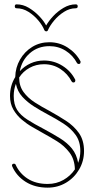

<svg xmlns="http://www.w3.org/2000/svg" viewBox="-20 -858 433 882"><path d="M36 -94Q35 -96 35 -97Q35 -106 44 -106Q50 -106 52 -101Q70 -61 107.5 -37Q145 -13 199 -13Q239 -13 271.5 -31.5Q304 -50 324 -80Q323 -126 299 -157.5Q275 -189 240.5 -210Q206 -231 175 -248Q154 -260 128.5 -274.5Q103 -289 80 -308.5Q57 -328 41.5 -354.5Q26 -381 26 -417Q26 -465 50 -504Q51 -548 72 -584.5Q93 -621 128 -642.5Q163 -664 207 -664Q253 -664 291 -639.5Q329 -615 350 -576Q350 -575 350 -573Q350 -564 342 -564Q337 -564 334 -568Q315 -604 281.5 -625Q248 -646 207 -646Q154 -646 117 -613.5Q80 -581 71 -531Q92 -554 120.5 -567Q149 -580 182 -580Q228 -580 266.5 -556Q305 -532 325 -493Q326 -492 326 -489Q326 -479 317 -479Q312 -479 309 -484Q291 -519 257.5 -541Q224 -563 182 -563Q146 -563 116 -546.5Q86 -530 68 -502Q68 -463 88 -435.5Q108 -408 140 -387.5Q172 -367 208 -348Q246 -327 282.5 -303.5Q319 -280 342.5 -247Q366 -214 366 -164Q366 -118 343.5 -79.5Q321 -41 283 -18.5Q245 4 199 4Q140 4 97.5 -23Q55 -50 36 -94ZM184 -264Q223 -243 256 -222.5Q289 -202 310.5 -175.5Q332 -149 339 -110Q349 -136 349 -164Q349 -208 327.5 -238Q306 -268 272 -290Q238 -312 200 -332Q168 -349 137 -368.5Q106 -388 83 -413Q60 -438 53 -473Q43 -447 43 -417Q43 -378 58.5 -353.5Q74 -329 105 -309Q136 -289 184 -264ZM184 -719Q176 -740 156.5 -763.5Q137 -787 111 -803.5Q85 -820 56 -820Q48 -820 48 -829Q48 -838 56 -838Q86 -838 112.5 -822Q139 -806 160 -784Q181 -762 192 -741Q204 -762 224.5 -784Q245 -806 272 -822Q299 -838 328 -838Q337 -838 337 -829Q337 -820 328 -820Q300 -820 274 -803.5Q248 -787 228.5 -763.5Q209 -740 200 -719Q198 -714 192 -714Q187 -714 184 -719Z"/></svg>

Font: Libertine Sup Thin
Style: Regular
Weight: 100
Designer: Bastien Sozeau
Foundry: NBR — Bastien Sozeau
Version: Version 2.003; ttfautohint (v1.8.4.7-5d5b);gftools[0.9.33]